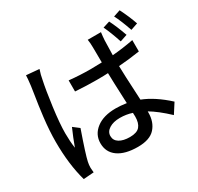

<svg xmlns="http://www.w3.org/2000/svg" viewBox="-177 -1024 1331 1288"><g transform="rotate(-30 488.5 -380.0)"><path d="M363.3 -573.2Q446.3 -564.5 530.3 -564.5Q559.6 -564.5 616.2 -566.4Q616.2 -594.7 615.7 -634.8Q615.2 -674.8 615.2 -683.6Q615.2 -715.8 610.4 -745.1H712.9Q709 -716.8 707 -685.5Q706.1 -656.2 704.1 -571.3Q787.1 -578.1 868.2 -593.8V-505.9Q778.3 -492.2 704.1 -487.3Q704.1 -443.4 715.8 -220.7Q810.5 -183.6 907.2 -94.7L858.4 -18.6Q779.3 -92.8 718.8 -127.9V-118.2Q718.8 -45.9 677.7 0Q636.7 45.9 543.9 45.9Q445.3 45.9 391.1 7.3Q336.9 -31.2 336.9 -100.6Q336.9 -168 392.1 -210.4Q447.3 -252.9 542 -252.9Q579.1 -252.9 625 -246.1Q616.2 -446.3 616.2 -483.4Q587.9 -481.4 529.3 -481.4Q449.2 -481.4 363.3 -487.3ZM82 -259.8Q82 -300.8 85 -347.2Q87.9 -393.6 94.2 -446.3Q100.6 -499 105 -529.3Q109.4 -559.6 117.7 -612.8Q126 -666 126 -668.9Q132.8 -725.6 132.8 -746.1L232.4 -737.3Q218.8 -697.3 213.9 -666Q198.2 -593.8 182.1 -472.2Q166 -350.6 166 -276.4Q166 -214.8 173.8 -161.1Q197.3 -225.6 226.6 -292L272.5 -256.8Q211.9 -84 202.1 -36.1Q197.3 -13.7 197.3 8.8L200.2 44.9L120.1 50.8Q82 -84 82 -259.8ZM418.9 -109.4Q418.9 -75.2 449.2 -56.6Q479.5 -38.1 530.3 -38.1Q585 -38.1 606.9 -64Q628.9 -89.8 628.9 -139.6Q628.9 -158.2 627.9 -168.9Q584 -183.6 534.2 -183.6Q483.4 -183.6 451.2 -163.1Q418.9 -142.6 418.9 -109.4ZM743.2 -762.7 795.9 -779.3Q824.2 -723.6 852.5 -643.6L796.9 -625Q769.5 -708 743.2 -762.7ZM841.8 -792 894.5 -809.6Q929.7 -740.2 952.1 -674.8L897.5 -656.2Q868.2 -741.2 841.8 -792Z"/></g></svg>

Font: Min Sans Medium
Style: Regular
Weight: 500
Designer: Jinseong-Kim, NotoSansCJK, Nunito
Foundry: Jinseong-Kim
Version: Version 1.400;Glyphs 3.1.2 (3151)